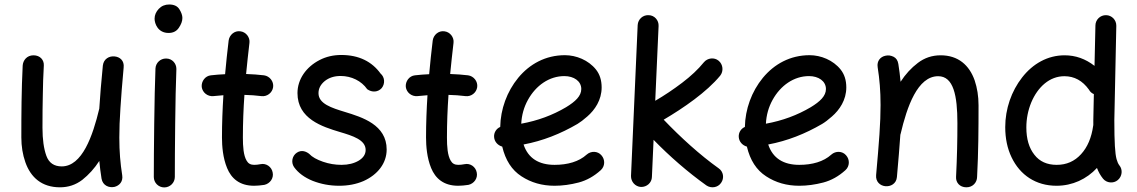

<svg xmlns="http://www.w3.org/2000/svg" viewBox="-20 -777 4994 843"><path d="M522.9 -480.5C526.4 -511.2 505.9 -527.3 482.9 -529.3C459.5 -531.7 435.1 -518.6 431.6 -489.3C424.3 -416.5 419.4 -354.5 416 -301.3V-300.3C387.2 -179.7 340.8 -46.4 251 -46.4C217.3 -46.4 194.8 -62 183.6 -92.8C172.4 -123.5 166.5 -164.6 166.5 -215.8C166.5 -272 167 -320.3 168 -361.8C168.5 -402.8 169.9 -445.3 172.4 -489.3C173.8 -513.2 156.7 -534.2 127 -534.2C98.1 -534.2 81.1 -512.2 79.6 -489.3C74.2 -380.4 73.7 -276.9 73.7 -173.8C73.7 -134.3 79.6 -98.1 91.3 -64.9C114.7 2 163.6 45.4 243.2 45.4C279.8 45.4 312.5 34.7 341.3 12.7C369.6 -9.8 394.5 -37.1 416 -70.3C418.5 -45.4 421.4 -19.5 425.8 7.3C431.2 38.1 459 48.8 482.9 43.5C503.9 38.1 521 20.5 516.6 -7.3C508.3 -60.5 503.9 -110.4 503.9 -172.9C503.9 -210.4 505.4 -253.9 508.8 -302.7C511.7 -351.6 516.6 -410.6 522.9 -480.5Z M658.7 -694.8C658.7 -673.3 673.3 -632.3 720.2 -632.3C739.7 -632.3 754.9 -639.6 765.1 -654.8C775.4 -669.9 780.8 -684.1 780.8 -698.2C780.8 -709.5 776.4 -722.2 767.6 -736.3C758.8 -750.5 743.7 -757.3 722.7 -757.3C704.6 -757.3 689.5 -751 677.2 -738.3C665 -725.1 658.7 -710.9 658.7 -694.8ZM710.9 -520H708C685.1 -520 664.1 -502 662.6 -476.6C657.7 -360.8 655.3 -101.6 655.3 0C655.3 25.4 675.8 45.9 701.2 45.9C726.6 45.9 747.6 25.4 747.6 0C747.6 -100.6 749.5 -360.8 754.4 -472.2V-475.1C754.4 -498 736.3 -519.5 710.9 -520Z M1179.2 -394.5C1182.6 -419.4 1164.1 -442.9 1139.2 -446.3C1114.3 -449.2 1088.4 -451.2 1060.5 -452.1C1064.9 -497.1 1069.8 -543 1075.2 -588.4C1078.6 -613.3 1059.6 -637.2 1034.7 -639.6C1009.8 -643.1 987.3 -624 983.9 -599.1C978 -550.3 972.7 -500.5 968.3 -451.2C946.8 -450.2 925.8 -448.7 905.8 -446.3C880.9 -443.8 863.3 -419.9 865.7 -395C869.1 -370.1 892.1 -352.5 917 -355C931.2 -356.4 945.8 -357.9 960.9 -358.9C957 -297.9 954.6 -235.8 954.6 -173.3C954.6 -135.7 958.5 -84 977.1 -39.1C995.6 5.9 1031.2 38.6 1095.7 38.6C1109.4 38.6 1124.5 37.1 1140.6 34.7C1165.5 29.3 1182.6 5.4 1177.2 -19.5C1172.9 -44.4 1148.9 -61.5 1124 -56.2C1113.8 -54.2 1104.5 -53.2 1095.7 -53.2C1080.6 -53.2 1069.8 -59.1 1063 -71.3C1048.8 -94.7 1046.4 -134.3 1046.4 -173.3C1046.4 -236.3 1048.8 -298.3 1053.2 -360.4C1079.1 -359.9 1104 -357.9 1127.4 -355C1152.3 -351.6 1175.8 -369.6 1179.2 -394.5Z M1655.8 -390.1C1671.4 -409.2 1669.9 -438 1650.9 -454.1C1613.3 -506.3 1556.2 -535.6 1478.5 -535.6C1443.8 -535.6 1411.6 -528.3 1382.8 -513.2C1324.2 -482.9 1286.1 -429.2 1286.1 -368.2C1286.1 -255.4 1394.5 -220.7 1472.7 -197.3C1528.3 -180.7 1585.4 -163.1 1585.4 -118.7C1585.4 -99.6 1575.2 -84 1555.2 -71.8C1534.7 -59.6 1509.3 -53.2 1479.5 -53.2C1451.7 -53.2 1424.8 -57.6 1397.9 -66.9C1371.1 -76.2 1350.6 -87.4 1337.4 -101.6C1325.2 -111.3 1304.7 -120.6 1283.7 -106.9C1262.7 -93.3 1256.8 -64.5 1271 -43.5C1289.6 -17.6 1316.9 2.4 1353 17.1C1389.2 31.2 1427.7 38.6 1469.2 38.6C1508.8 38.6 1543.9 31.7 1575.7 18.1C1638.2 -9.8 1677.7 -60.1 1677.7 -120.6C1677.7 -229 1570.8 -262.2 1494.1 -285.6C1436.5 -303.2 1378.4 -321.3 1378.4 -367.7C1378.4 -388.7 1387.7 -406.2 1406.2 -421.4C1424.8 -436 1447.8 -443.4 1475.6 -443.4C1522.9 -443.4 1566.9 -421.9 1592.3 -385.3C1613.8 -370.1 1639.6 -372.1 1655.8 -390.1Z M2075.2 -394.5C2078.6 -419.4 2060.1 -442.9 2035.2 -446.3C2010.3 -449.2 1984.4 -451.2 1956.5 -452.1C1960.9 -497.1 1965.8 -543 1971.2 -588.4C1974.6 -613.3 1955.6 -637.2 1930.7 -639.6C1905.8 -643.1 1883.3 -624 1879.9 -599.1C1874 -550.3 1868.7 -500.5 1864.3 -451.2C1842.8 -450.2 1821.8 -448.7 1801.8 -446.3C1776.9 -443.8 1759.3 -419.9 1761.7 -395C1765.1 -370.1 1788.1 -352.5 1813 -355C1827.1 -356.4 1841.8 -357.9 1856.9 -358.9C1853 -297.9 1850.6 -235.8 1850.6 -173.3C1850.6 -135.7 1854.5 -84 1873 -39.1C1891.6 5.9 1927.2 38.6 1991.7 38.6C2005.4 38.6 2020.5 37.1 2036.6 34.7C2061.5 29.3 2078.6 5.4 2073.2 -19.5C2068.8 -44.4 2044.9 -61.5 2020 -56.2C2009.8 -54.2 2000.5 -53.2 1991.7 -53.2C1976.6 -53.2 1965.8 -59.1 1959 -71.3C1944.8 -94.7 1942.4 -134.3 1942.4 -173.3C1942.4 -236.3 1944.8 -298.3 1949.2 -360.4C1975.1 -359.9 2000 -357.9 2023.4 -355C2048.3 -351.6 2071.8 -369.6 2075.2 -394.5Z M2617.7 -29.8C2636.7 -46.9 2637.7 -76.2 2620.6 -95.2C2604.5 -114.3 2574.7 -115.2 2555.7 -98.1C2522 -67.4 2472.2 -53.2 2415 -53.2C2346.7 -53.2 2298.8 -81.5 2278.8 -142.6C2362.3 -158.2 2441.4 -189.5 2515.6 -232.9C2527.8 -240.2 2542 -251 2558.6 -265.6C2591.8 -294.4 2621.6 -337.9 2621.6 -393.1C2621.6 -424.8 2613.3 -450.7 2596.7 -471.7C2563.5 -513.2 2509.8 -534.7 2460.4 -534.7C2375 -534.7 2305.2 -495.6 2255.4 -435.5C2205.6 -375 2177.7 -297.4 2176.3 -219.7C2159.2 -212.4 2147.9 -194.8 2149.4 -175.3C2150.9 -154.3 2166 -138.7 2185.1 -133.3C2199.2 -73.7 2227.1 -30.3 2269.5 -2.9C2312 24.9 2360.4 38.6 2415 38.6C2449.7 38.6 2484.9 33.7 2520.5 24.4C2555.7 15.1 2587.9 -2.9 2617.7 -29.8ZM2458 -442.9C2499.5 -442.9 2532.2 -420.9 2532.2 -386.2C2532.2 -355.5 2506.3 -331.1 2465.3 -306.2C2406.7 -271.5 2341.3 -247.1 2268.6 -233.9C2270.5 -271.5 2280.3 -306.6 2297.9 -338.4C2333 -401.9 2391.6 -442.9 2458 -442.9Z M3146 25.9C3161.1 4.9 3156.2 -23.9 3135.3 -38.1C3053.7 -96.2 2968.3 -173.8 2894 -251.5C2981 -302.7 3083 -373 3142.1 -444.8C3157.7 -464.4 3154.8 -494.1 3135.3 -510.3C3116.2 -526.4 3086.4 -522.9 3070.3 -503.4C3045.4 -472.7 3013.7 -442.9 2975.1 -413.6C2936.5 -384.3 2897 -357.9 2856.9 -334.5L2871.6 -662.6C2873 -688 2853.5 -710 2828.1 -710.4C2802.7 -711.9 2781.2 -692.4 2779.8 -667L2750.5 -4.4C2750 21 2769 42.5 2794.4 43.9C2819.8 44.4 2841.8 25.4 2842.3 0L2849.6 -163.1C2919.9 -90.8 2999.5 -21.5 3081.5 37.1C3102.5 51.3 3131.8 46.9 3146 25.9Z M3691.9 -29.8C3710.9 -46.9 3711.9 -76.2 3694.8 -95.2C3678.7 -114.3 3648.9 -115.2 3629.9 -98.1C3596.2 -67.4 3546.4 -53.2 3489.3 -53.2C3420.9 -53.2 3373 -81.5 3353 -142.6C3436.5 -158.2 3515.6 -189.5 3589.8 -232.9C3602.1 -240.2 3616.2 -251 3632.8 -265.6C3666 -294.4 3695.8 -337.9 3695.8 -393.1C3695.8 -424.8 3687.5 -450.7 3670.9 -471.7C3637.7 -513.2 3584 -534.7 3534.7 -534.7C3449.2 -534.7 3379.4 -495.6 3329.6 -435.5C3279.8 -375 3252 -297.4 3250.5 -219.7C3233.4 -212.4 3222.2 -194.8 3223.6 -175.3C3225.1 -154.3 3240.2 -138.7 3259.3 -133.3C3273.4 -73.7 3301.3 -30.3 3343.8 -2.9C3386.2 24.9 3434.6 38.6 3489.3 38.6C3523.9 38.6 3559.1 33.7 3594.7 24.4C3629.9 15.1 3662.1 -2.9 3691.9 -29.8ZM3532.2 -442.9C3573.7 -442.9 3606.4 -420.9 3606.4 -386.2C3606.4 -355.5 3580.6 -331.1 3539.6 -306.2C3481 -271.5 3415.5 -247.1 3342.8 -233.9C3344.7 -271.5 3354.5 -306.6 3372.1 -338.4C3407.2 -401.9 3465.8 -442.9 3532.2 -442.9Z M3826.7 -8.3C3824.2 21.5 3844.7 38.1 3866.7 40.5C3890.1 43 3915.5 29.8 3918 0.5C3924.3 -71.8 3929.7 -132.8 3933.1 -185.5C3933.6 -186.5 3933.6 -187.5 3934.1 -188.5C3962.4 -309.1 4008.8 -442.4 4099.1 -442.4C4166.5 -442.4 4183.6 -357.9 4183.6 -236.3C4183.6 -161.6 4182.1 -87.4 4177.7 0C4176.3 23.9 4193.4 45.4 4223.1 45.4C4252 45.4 4269.5 23.4 4270 0.5C4275.9 -108.9 4276.4 -212.9 4276.4 -314.9C4276.4 -354.5 4270.5 -391.1 4259.3 -424.3C4235.8 -490.7 4187.5 -534.2 4109.9 -534.2C4072.3 -534.2 4039.1 -522.9 4010.3 -501C3981 -479 3955.6 -451.2 3934.1 -418C3931.6 -443.8 3928.7 -469.7 3924.3 -496.1C3921.9 -511.2 3915 -522 3903.3 -527.8C3891.1 -533.7 3879.4 -535.2 3867.2 -532.2C3846.2 -527.8 3829.1 -509.8 3833.5 -481.9C3841.8 -428.7 3846.2 -378.9 3846.2 -315.9C3846.2 -278.3 3844.7 -235.4 3841.3 -186.5C3837.9 -137.2 3833 -78.1 3826.7 -8.3Z M4654.3 -534.2C4579.6 -534.2 4514.6 -497.1 4467.8 -437C4420.9 -377 4393.6 -299.3 4393.6 -218.8C4393.6 -169.4 4402.8 -125 4421.4 -86.4C4458.5 -8.3 4528.3 38.6 4618.7 38.6C4689 38.6 4751 9.3 4796.4 -39.6C4802.7 -22.5 4811.5 -6.8 4822.8 7.3C4838.4 26.9 4868.7 29.8 4887.7 13.7C4907.2 -2.4 4910.6 -32.2 4894.5 -51.3C4889.6 -57.6 4885.7 -66.4 4882.3 -78.6C4876 -102.1 4872.6 -149.9 4872.6 -249L4881.3 -663.6C4881.8 -689 4861.8 -710 4836.4 -710.4C4811 -710.9 4790 -690.9 4789.6 -665.5L4785.6 -487.8C4746.1 -518.6 4702.6 -534.2 4654.3 -534.2ZM4486.3 -217.3C4486.3 -255.9 4493.7 -292.5 4507.8 -327.1C4536.6 -395.5 4588.4 -442.4 4653.3 -442.4C4696.8 -442.4 4732.9 -422.9 4761.2 -383.3C4766.1 -374 4773.4 -367.7 4782.7 -363.8L4780.3 -250V-228C4779.8 -227.1 4779.8 -226.1 4779.8 -225.1C4772.5 -172.9 4754.9 -130.9 4726.6 -100.1C4698.2 -68.8 4662.6 -53.2 4619.6 -53.2C4577.1 -53.2 4544.4 -67.9 4521.5 -97.7C4498 -127.4 4486.3 -167 4486.3 -217.3Z"/></svg>

Font: Mikhak Medium
Style: Regular
Weight: 500
Designer: Amin Abedi
Version: Version 3.2